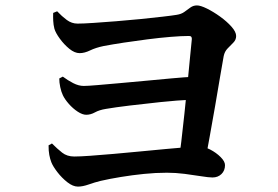

<svg xmlns="http://www.w3.org/2000/svg" viewBox="-20 -728 1040 719"><path d="M194 -685.7Q211.6 -667 230.1 -653.3Q248.6 -639.6 270.3 -639.6Q291.6 -639.6 330.3 -642.2Q369 -644.8 415.4 -648.5Q461.7 -652.1 507.1 -656.7Q552.5 -661.4 588.4 -665.5Q624.3 -669.6 641.1 -672.4Q659.3 -675.1 670.8 -683.7Q682.3 -692.4 693.2 -700Q704 -707.7 717.6 -707.7Q730.9 -707.7 755 -695.9Q779 -684 804.2 -665.9Q829.3 -647.8 846.8 -628.2Q864.3 -608.6 864.3 -593.1Q864.3 -579 853.9 -568.5Q843.5 -558 832.3 -546.5Q821 -534.9 817.6 -517.6Q812.3 -487.4 803.8 -438.2Q795.4 -389 785.7 -331.6Q776 -274.2 765.7 -218.9Q755.4 -163.7 747.5 -119.8L648.3 -119.3Q653 -149.4 658.9 -197.6Q664.8 -245.7 670.6 -302.3Q676.5 -358.8 682 -413.6Q687.5 -468.3 691.6 -513Q695.8 -557.6 698.3 -580.6Q699.6 -593.3 687.9 -593.3Q659.4 -593.3 618.6 -589.9Q577.7 -586.5 532.4 -580.7Q487.1 -574.9 444 -568.4Q401 -561.9 367.6 -555.5Q338.4 -549.4 317.4 -539.2Q296.5 -529 278.2 -529Q259.6 -529 239.7 -545.2Q219.8 -561.5 204.1 -583.1Q188.4 -604.6 183.7 -620.5Q180 -635 179.3 -650.3Q178.6 -665.5 179.1 -679.6ZM215.2 -441.1Q233.6 -427.2 254.1 -416.7Q274.6 -406.2 293.6 -406.2Q308 -406.2 343.3 -409.2Q378.6 -412.2 425.9 -416.4Q473.2 -420.5 524.5 -425.4Q575.8 -430.2 623.5 -434.6Q671.2 -439 706 -440.7L701.5 -355Q642.5 -352.2 580.8 -345.7Q519.1 -339.2 465.3 -332.7Q411.6 -326.2 376.6 -320.2Q351.5 -316.1 335.4 -307.1Q319.3 -298.2 302.9 -298.2Q288.8 -298.2 270.9 -309.9Q253.1 -321.6 237.9 -338.8Q222.7 -356.1 215.5 -371.2Q209.3 -384 205.6 -401.8Q201.8 -419.6 202 -434.2ZM174.6 -190.7Q194.5 -170.8 212.8 -156.3Q231.1 -141.9 258.1 -141.9Q278.8 -141.9 317.2 -144.6Q355.5 -147.4 404.4 -151.6Q453.3 -155.8 504.2 -160.8Q555.2 -165.7 601.2 -170Q647.2 -174.2 679.9 -176.9Q712.6 -179.7 724.5 -179.7Q744.4 -179.7 767.1 -168Q789.7 -156.3 806.2 -139.8Q822.6 -123.4 822.6 -109.7Q822.6 -89 809.3 -76.2Q796.1 -63.4 775.7 -63.4Q761.6 -63.4 733.4 -68Q705.2 -72.5 671.5 -76.9Q637.7 -81.2 604.9 -81.2Q563.1 -81.2 518.9 -76.7Q474.8 -72.2 432.9 -65.3Q391.1 -58.5 357.2 -50.7Q335 -45.3 312.2 -37.2Q289.5 -29.2 271.9 -29.2Q253.1 -29.2 232.2 -45.6Q211.3 -62.1 194.9 -83.4Q178.5 -104.7 172.3 -120.3Q167.5 -132.6 164.6 -147.9Q161.7 -163.1 161.9 -183.8Z"/></svg>

Font: Source Han Serif JP VF
Style: Regular
Weight: 250
Designer: Ryoko NISHIZUKA 西塚涼子 (kana & ideographs); Frank Grießhammer (Latin, Greek & Cyrillic); Wenlong ZHANG 张文龙 (bopomofo); San
Foundry: Adobe
Version: Version 2.001;hotconv 1.1.0;makeotfexe 2.6.0